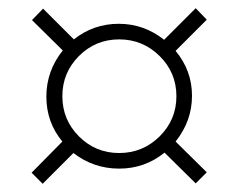

<svg xmlns="http://www.w3.org/2000/svg" viewBox="-20 -593 581 468"><path d="M57 -172 132 -248Q93 -295 93 -357.5Q93 -420 133 -470L58 -544L85 -572L160 -497Q208 -535 269.5 -535Q331 -535 380 -496L457 -573L484 -545L408 -469Q448 -421 448 -359.5Q448 -298 408 -248L484 -173L457 -146L381 -221Q333 -182 270.5 -182Q208 -182 159 -220L84 -145ZM270.5 -220Q328 -220 369 -260.5Q410 -301 410 -358.5Q410 -416 369 -456.5Q328 -497 270.5 -497Q213 -497 172.5 -456.5Q132 -416 132 -358.5Q132 -301 172.5 -260.5Q213 -220 270.5 -220Z"/></svg>

Font: Prata
Style: Regular
Weight: 400
Designer: Cyreal (www.cyreal.org)
Foundry: Cyreal (www.cyreal.org)
Version: Version 1.010